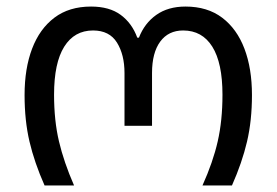

<svg xmlns="http://www.w3.org/2000/svg" viewBox="-20 -566 844 586"><path d="M116 0Q85 -70 70 -134Q55 -198 55 -276Q55 -357 78 -417.5Q101 -478 146 -512Q191 -546 258 -546Q314 -546 348.5 -520.5Q383 -495 399 -451H404Q421 -495 457 -520.5Q493 -546 546 -546Q613 -546 658 -512Q703 -478 726 -417.5Q749 -357 749 -276Q749 -198 734 -134Q719 -70 688 0H598Q630 -71 644.5 -134.5Q659 -198 659 -277Q659 -374 628 -423.5Q597 -473 539 -473Q494 -473 469 -439Q444 -405 444 -343V-182H360V-343Q360 -399 337 -436Q314 -473 264 -473Q207 -473 176 -423.5Q145 -374 145 -277Q145 -198 160 -134.5Q175 -71 206 0Z"/></svg>

Font: Noto Sans Living
Style: Regular
Weight: 400
Designer: Monotype Design Team
Foundry: Monotype Imaging Inc.
Version: Version 2.013; ttfautohint (v1.8.4.7-5d5b)